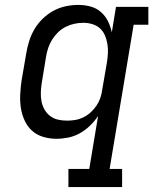

<svg xmlns="http://www.w3.org/2000/svg" viewBox="-20 -558 640 783"><path d="M259 205V131H344L380 -85Q366 -64 347 -45.5Q328 -27 305.5 -14.5Q283 -2 258.5 3Q234 8 210 8Q210 8 210 8Q210 8 210 8Q182 8 155.5 0Q129 -8 110 -25.5Q91 -43 80 -67.5Q69 -92 65 -118.5Q61 -145 62.5 -173.5Q64 -202 68 -230L87 -340Q91 -365 99 -390.5Q107 -416 120.5 -439Q134 -462 154 -481.5Q174 -501 198 -514Q222 -527 248 -532.5Q274 -538 299 -538Q325 -538 349 -531.5Q373 -525 391 -509.5Q409 -494 420 -472Q431 -450 436 -426L453 -530H585V-457H525L427 131H478V205ZM254 -66Q271 -66 288 -69Q305 -72 321 -80Q337 -88 350.5 -100.5Q364 -113 374 -128Q384 -143 389.5 -159.5Q395 -176 397 -193L416 -303Q419 -322 420 -341Q421 -360 418 -378.5Q415 -397 408 -413.5Q401 -430 388 -442Q375 -454 357 -459.5Q339 -465 320 -465Q301 -465 283 -461Q265 -457 248 -448.5Q231 -440 217 -426.5Q203 -413 193 -397Q183 -381 177 -363.5Q171 -346 168 -328L150 -218Q147 -199 146.5 -180Q146 -161 149.5 -143.5Q153 -126 162 -110.5Q171 -95 185 -84.5Q199 -74 217 -70Q235 -66 254 -66Z"/></svg>

Font: Iosevka Curly Slab Extended
Style: Italic
Weight: 400
Width: 7
Italic angle: -9°
Monospace: yes
Designer: Belleve Invis
Foundry: Belleve Invis
Version: Version 11.1.0; ttfautohint (v1.8.3)